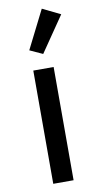

<svg xmlns="http://www.w3.org/2000/svg" viewBox="-89 -826 436 865"><g transform="rotate(-10 128.5 -393.0)"><path d="M82 0V-518H175V0ZM139 -584 80 -611 168 -786 250 -746Z"/></g></svg>

Font: IBM Plex Sans Devanagari Text
Style: Regular
Weight: 450
Designer: Mike Abbink, Paul van der Laan, Pieter van Rosmalen, Erin McLaughlin
Foundry: Bold Monday
Version: Version 1.1